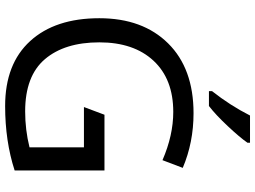

<svg xmlns="http://www.w3.org/2000/svg" viewBox="-143 -841 994 748"><g transform="rotate(90 354.0 -467.0)"><path d="M536 -944V-934Q516 -905 471.5 -857.5Q427 -810 393 -784H335V-796Q391 -867 430 -944ZM427 -377H644V-27Q530 10 393 10Q229 10 140 -87.5Q51 -185 51 -357Q51 -526 149 -625Q247 -724 421 -724Q535 -724 634 -682L604 -603Q507 -645 416 -645Q288 -645 216.5 -568Q145 -491 145 -357Q145 -222 210.5 -145Q276 -68 414 -68Q486 -68 554 -85V-297H397Z"/></g></svg>

Font: Advent Sans Logo
Style: Regular
Weight: 400
Designer: Types & Symbols
Foundry: Types & Symbols
Version: Version 1.002